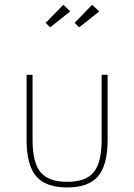

<svg xmlns="http://www.w3.org/2000/svg" viewBox="-20 -784 572 818"><path d="M93.3 -465.3H118.7V-188Q118.7 -91.8 152.6 -50.5Q186.5 -9.3 266.1 -9.3Q345.7 -9.3 379.4 -50.5Q413.1 -91.8 413.1 -188V-465.3H438.5V-188Q438.5 -81.1 397.9 -33.2Q357.4 14.6 266.1 14.6Q174.8 14.6 134 -33.2Q93.3 -81.1 93.3 -188ZM317.4 -667.5 297.9 -686.5 372.6 -763.7 402.8 -735.4ZM174.3 -686.5 250 -763.7 279.3 -735.4 193.8 -667.5Z"/></svg>

Font: Spartan MB Thin
Style: Regular
Weight: 100
Designer: Matt Bailey, Mirko Velimirovic
Foundry: Matt Bailey
Version: Version 1.005